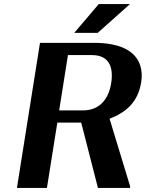

<svg xmlns="http://www.w3.org/2000/svg" viewBox="-20 -921 715 941"><path d="M63 0H210L261 -320H378L460 0H617L618 -7L517 -339C597 -370 656 -419 672 -518C677 -549 675 -577 667 -601C642 -676 561 -711 441 -711H176ZM270 -380 313 -651H431C505 -651 539 -604 525 -514C511 -425 459 -380 388 -380ZM344 -760H459L617 -901H464Z"/></svg>

Font: Aerodynamic
Style: Obl
Weight: 500
Designer: Google
Version: Version 2.000980; 2014